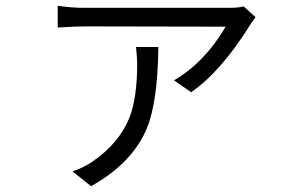

<svg xmlns="http://www.w3.org/2000/svg" viewBox="-20 -566 1040 662"><path d="M861 -507 852 -494Q845 -486 843 -481Q742 -319 639 -248L580 -289Q686 -351 758 -474L271 -475Q239 -475 179 -471V-546Q228 -539 271 -539H771Q802 -539 820 -544ZM526 -404Q524 -217 487 -125Q437 -4 294 76L230 25Q266 13 296 -7Q391 -71 427 -162Q453 -231 453 -346Q453 -364 449 -404Z"/></svg>

Font: Source Han Sans CN Normal
Style: Regular
Weight: 350
Designer: Ryoko NISHIZUKA 西塚涼子 (kana, bopomofo & ideographs); Paul D. Hunt (Latin, Greek & Cyrillic); Sandoll Communications 산돌커뮤니
Foundry: Adobe
Version: Version 2.004;hotconv 1.0.118;makeotfexe 2.5.65603